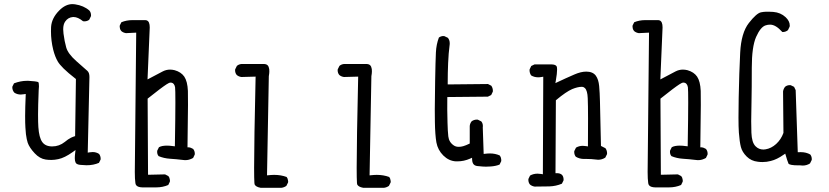

<svg xmlns="http://www.w3.org/2000/svg" viewBox="-20 -790 4040 936"><path d="M402.3 15.6Q435.5 15.6 462.4 3.9L470.2 -11.7Q470.7 -13.7 470.7 -15.6Q470.7 -29.8 462.9 -39.6Q449.2 -48.8 431.6 -48.8Q424.3 -48.8 416.5 -47.4L407.7 -45.9L416 -414.6Q416 -435.5 406.2 -444.3Q392.6 -456.5 352.5 -491.7Q311 -528.3 302.7 -559.1Q294.4 -588.4 289.6 -626Q288.1 -637.2 288.1 -647Q288.1 -671.4 297.9 -685.1Q311.5 -705.1 335.4 -707Q336.9 -707 338.9 -707Q359.9 -707 384.8 -686.5Q388.7 -686 391.6 -686Q405.3 -686 415 -693.8L423.3 -710.9Q423.8 -712.9 423.8 -714.8Q423.8 -729.5 415.5 -738.8Q388.2 -762.7 345.7 -769Q339.4 -770 333.5 -770Q299.3 -770 268.6 -738.8Q231.9 -701.7 229 -658.7Q228.5 -647.9 228.5 -637.2Q228.5 -592.3 239.3 -547.9Q248 -513.2 262.2 -489.3Q270 -476.1 290 -456.1Q310.1 -436 350.1 -404.8L346.2 -126.5Q334 -122.6 326.2 -118.7Q311.5 -111.3 295.9 -98.1Q268.6 -76.2 234.4 -76.2Q201.2 -76.2 185.8 -97.9Q170.4 -119.6 167 -170.4Q165.5 -190.9 165.5 -231.7Q165.5 -272.5 168.5 -348.1Q168.5 -348.1 168.5 -348.6Q169.9 -360.8 169.9 -368.7Q169.9 -386.2 166.5 -389.6Q166 -390.1 166 -390.1Q154.8 -394 118.7 -396Q114.7 -396 110.8 -396Q80.6 -396 48.3 -383.8L40.5 -368.2Q40 -366.7 40 -364.7Q40 -349.6 49.8 -338.4Q63.5 -329.1 81.5 -329.1Q88.4 -329.1 96.2 -330.6L105.5 -332Q102.5 -261.7 102.5 -224.6Q102.5 -187.5 103.8 -168.9Q105 -150.4 106.4 -136.2Q109.9 -109.4 115.2 -93.8Q123.5 -70.3 148.9 -43Q173.3 -16.6 202.6 -12.2Q215.3 -10.3 230.7 -10.3Q246.1 -10.3 264.2 -14.2Q294.9 -20.5 334.5 -48.8L348.1 -58.6L346.2 -42Q344.7 -30.3 344.7 -18.6Q344.7 -6.8 348.1 1.5L351.1 6.3Q358.4 13.7 378.4 14.2Q391.1 15.6 402.3 15.6Z M637.2 48.8Q637.2 82.5 640.1 103Q641.1 110.4 645.5 114.7Q653.8 123 673.8 123.5H741.7Q773.4 123.5 800.3 111.8L808.1 95.7Q808.6 93.8 808.6 90.8Q808.6 87.9 807.6 84Q806.6 75.2 800.8 68.4L784.7 60.1L701.7 62L699.7 -309.1Q767.6 -363.3 792 -378.9Q798.8 -383.3 803.2 -385.3Q807.6 -387.2 810.5 -387.2Q813.5 -387.2 814.9 -387.2Q829.6 -385.3 833.5 -364.7Q835 -354.5 835 -290.3Q835 -226.1 832.5 -76.7L824.2 -77.6Q807.6 -80.1 793.9 -80.1Q768.6 -80.1 754.9 -72.3L746.6 -55.7Q746.1 -52.7 746.1 -49.8Q746.1 -37.1 753.4 -28.8Q778.8 -18.1 809.1 -16.1Q839.4 -14.2 871.1 -10.3Q877 -9.3 881.3 -9.3Q885.7 -9.3 891.6 -9.8Q897.5 -10.3 905.5 -12.9Q913.6 -15.6 921.4 -20L929.2 -36.1Q929.7 -38.1 929.7 -40Q929.7 -54.7 921.4 -64Q908.7 -71.3 901.4 -71.8H894Q896.5 -225.6 896.5 -278.3Q896.5 -331.1 896 -346.7Q894 -393.1 878.4 -416.5Q862.8 -439 831.5 -447.8Q819.8 -450.7 809.1 -450.7Q790.5 -450.7 773.4 -441.9L699.2 -402.8L710 -656.2Q710 -685.1 695.8 -690.4Q692.4 -691.9 687.5 -691.9H625Q596.7 -691.9 571.8 -681.6L564 -666Q563.5 -664.1 563.5 -659.7Q563.5 -655.3 565.2 -649.4Q566.9 -643.6 571.8 -638.2Q581.1 -630.4 594.2 -628.4L644 -630.9Z M1218.8 27.3Q1218.8 82.5 1220.2 101.6L1221.2 108.9Q1226.6 121.1 1250.5 125.5H1352.1Q1364.7 124 1376 116.2L1384.3 99.6Q1384.8 97.7 1384.8 95Q1384.8 92.3 1383.8 88.4Q1382.8 79.6 1377.4 72.8Q1349.6 62.5 1316.4 62.5Q1303.7 62.5 1281.7 64.9L1290.5 -418.5Q1293 -433.1 1293 -441.2Q1293 -449.2 1292.5 -453.1Q1290.5 -465.8 1284.7 -471.7Q1278.8 -477.5 1267.6 -478H1156.7Q1144 -476.6 1134.8 -468.8L1126.5 -452.1Q1126 -450.2 1126 -448.2Q1126 -433.6 1134.3 -424.3Q1143.6 -416.5 1156.7 -414.6L1226.1 -416.5Q1218.8 -98.1 1218.8 27.3Z M1718.8 27.3Q1718.8 82.5 1720.2 101.6L1721.2 108.9Q1726.6 121.1 1750.5 125.5H1852.1Q1864.7 124 1876 116.2L1884.3 99.6Q1884.8 97.7 1884.8 95Q1884.8 92.3 1883.8 88.4Q1882.8 79.6 1877.4 72.8Q1849.6 62.5 1816.4 62.5Q1803.7 62.5 1781.7 64.9L1790.5 -418.5Q1793 -433.1 1793 -441.2Q1793 -449.2 1792.5 -453.1Q1790.5 -465.8 1784.7 -471.7Q1778.8 -477.5 1767.6 -478H1656.7Q1644 -476.6 1634.8 -468.8L1626.5 -452.1Q1626 -450.2 1626 -448.2Q1626 -433.6 1634.3 -424.3Q1643.6 -416.5 1656.7 -414.6L1726.1 -416.5Q1718.8 -98.1 1718.8 27.3Z M2313 20Q2334.5 22.5 2349.1 22.5Q2363.8 22.5 2373 21.5Q2398.4 19.5 2415.5 12.2L2423.3 -3.9Q2423.8 -5.9 2423.8 -10Q2423.8 -14.2 2422.1 -20.3Q2420.4 -26.4 2416 -32.2Q2394 -42 2367.7 -42Q2356.9 -42 2337.9 -39.6L2333.5 -168.9L2334 -175.3Q2334 -189 2326.2 -198.2L2309.6 -206.5Q2307.6 -207 2305.7 -207Q2290.5 -207 2279.3 -198.7Q2271.5 -189 2270 -176.3V-90.3Q2250 -80.6 2238.3 -77.4Q2226.6 -74.2 2216.8 -74.2Q2202.6 -74.2 2192.9 -80.6Q2168.9 -96.2 2165.5 -125Q2162.6 -150.9 2161.6 -191.9Q2159.7 -253.9 2160.6 -316.9L2358.4 -318.8L2374.5 -326.7L2382.3 -342.8Q2382.8 -344.7 2382.8 -346.7Q2382.8 -361.3 2375 -372.1L2358.9 -380.4L2162.6 -378.4V-385.7Q2162.6 -434.6 2164.6 -482.2Q2166.5 -529.8 2172.4 -575.2Q2172.4 -577.1 2172.4 -579.6Q2172.4 -594.2 2163.6 -605.5L2146.5 -613.8Q2144.5 -614.3 2140.4 -614.3Q2136.2 -614.3 2130.4 -612.5Q2124.5 -610.8 2119.6 -606.9Q2106.9 -573.7 2105 -534.2Q2103 -493.2 2101.3 -395.5Q2099.6 -297.9 2099.6 -257.1Q2099.6 -216.3 2100.1 -195.3Q2101.1 -132.3 2107.4 -95.7Q2114.3 -58.6 2141.1 -32Q2168 -5.4 2202.1 -3.4Q2206.1 -3.4 2210 -3.4Q2241.7 -3.4 2271.5 -16.6L2281.2 -21L2281.7 -10.3Q2282.7 4.9 2290 12.2Q2297.4 19.5 2312.5 20Z M2826.7 -15.1H2840.8Q2862.8 -15.1 2885.7 -12.2Q2891.1 -11.2 2896 -11.2Q2914.6 -11.2 2930.7 -21.5L2939 -38.1Q2939.5 -40 2939.5 -42Q2939.5 -56.6 2931.6 -67.4L2909.7 -78.6L2904.8 -296.4Q2903.8 -338.4 2900.9 -370.6Q2897.9 -402.8 2884.8 -420.9Q2870.1 -440.9 2837.9 -440.9Q2812 -440.9 2779.8 -426.8Q2741.2 -410.2 2687.5 -384.8L2689.9 -398.4Q2695.8 -432.1 2695.8 -450.7Q2695.8 -462.4 2693.8 -466.3Q2689 -475.6 2668 -476.1H2585.9L2569.8 -468.3L2562 -452.1Q2561.5 -450.2 2561.5 -448.2Q2561.5 -433.6 2569.3 -422.4Q2584.5 -413.1 2603.5 -413.1Q2611.3 -413.1 2619.6 -414.6L2628.4 -416L2626.5 59.6L2618.2 58.1Q2608.9 56.6 2600.6 56.6Q2580.1 56.6 2564 65.9L2556.2 82Q2555.7 84 2555.7 85.9Q2555.7 100.6 2564 109.9Q2573.7 117.7 2586.4 119.6Q2623 119.6 2658.2 118.7Q2690.4 117.7 2719.2 105.5L2727.1 89.8Q2727.5 87.9 2727.5 86.2Q2727.5 84.5 2727.3 82Q2727.1 79.6 2726.6 76.9Q2726.1 74.2 2725.1 71.3Q2723.1 65.9 2719.2 62Q2710 54.2 2695.3 54.2H2688L2689.9 -301.3Q2716.3 -323.2 2735.4 -336.2Q2754.4 -349.1 2769 -355.5Q2796.4 -366.7 2814.9 -366.7Q2816.4 -366.7 2818.4 -366.7Q2826.2 -366.2 2831.5 -360.4Q2843.8 -348.6 2845.2 -311Q2846.7 -278.8 2846.7 -211.4Q2846.7 -144 2846.2 -76.2L2837.4 -77.6Q2829.1 -79.1 2821.3 -79.1Q2802.7 -79.1 2788.1 -70.3L2779.8 -53.7Q2779.3 -51.8 2779.3 -49.8Q2779.3 -35.6 2787.1 -25.9Q2805.2 -15.1 2826.7 -15.1Z M3137.2 48.8Q3137.2 82.5 3140.1 103Q3141.1 110.4 3145.5 114.7Q3153.8 123 3173.8 123.5H3241.7Q3273.4 123.5 3300.3 111.8L3308.1 95.7Q3308.6 93.8 3308.6 90.8Q3308.6 87.9 3307.6 84Q3306.6 75.2 3300.8 68.4L3284.7 60.1L3201.7 62L3199.7 -309.1Q3267.6 -363.3 3292 -378.9Q3298.8 -383.3 3303.2 -385.3Q3307.6 -387.2 3310.5 -387.2Q3313.5 -387.2 3314.9 -387.2Q3329.6 -385.3 3333.5 -364.7Q3335 -354.5 3335 -290.3Q3335 -226.1 3332.5 -76.7L3324.2 -77.6Q3307.6 -80.1 3293.9 -80.1Q3268.6 -80.1 3254.9 -72.3L3246.6 -55.7Q3246.1 -52.7 3246.1 -49.8Q3246.1 -37.1 3253.4 -28.8Q3278.8 -18.1 3309.1 -16.1Q3339.4 -14.2 3371.1 -10.3Q3377 -9.3 3381.3 -9.3Q3385.7 -9.3 3391.6 -9.8Q3397.5 -10.3 3405.5 -12.9Q3413.6 -15.6 3421.4 -20L3429.2 -36.1Q3429.7 -38.1 3429.7 -40Q3429.7 -54.7 3421.4 -64Q3408.7 -71.3 3401.4 -71.8H3394Q3396.5 -225.6 3396.5 -278.3Q3396.5 -331.1 3396 -346.7Q3394 -393.1 3378.4 -416.5Q3362.8 -439 3331.5 -447.8Q3319.8 -450.7 3309.1 -450.7Q3290.5 -450.7 3273.4 -441.9L3199.2 -402.8L3210 -656.2Q3210 -685.1 3195.8 -690.4Q3192.4 -691.9 3187.5 -691.9H3125Q3096.7 -691.9 3071.8 -681.6L3064 -666Q3063.5 -664.1 3063.5 -659.7Q3063.5 -655.3 3065.2 -649.4Q3066.9 -643.6 3071.8 -638.2Q3081.1 -630.4 3094.2 -628.4L3144 -630.9Z M3880.4 16.1Q3886.7 17.1 3893.1 17.1Q3912.6 17.1 3928.7 6.8L3937 -9.8Q3937.5 -11.7 3937.5 -13.7Q3937.5 -27.8 3929.7 -37.1Q3909.7 -48.3 3883.8 -48.3Q3879.9 -48.3 3869.1 -47.9L3858.9 -350.6L3851.1 -366.7L3835 -374.5Q3833 -375 3831.1 -375Q3816.4 -375 3807.1 -366.7Q3799.3 -356.9 3797.4 -344.2L3799.3 -142.1Q3787.6 -109.9 3763.7 -88.1Q3739.7 -66.4 3711.9 -62Q3706.5 -61 3701.7 -61Q3679.2 -61 3663.6 -76.7Q3653.8 -86.4 3648.9 -103Q3644 -119.6 3643.1 -143.1Q3642.1 -166.5 3642.1 -199.2Q3642.1 -231.9 3643.6 -295.2Q3645 -358.4 3645 -460.2Q3645 -562 3666 -609.9Q3688 -659.2 3712.9 -666.5Q3723.1 -669.9 3734.4 -669.9Q3761.7 -669.9 3793.5 -634.3Q3794.4 -633.8 3795.4 -633.8Q3810.1 -633.8 3821.3 -643.1L3829.6 -660.2Q3830.1 -663.1 3830.1 -665.5Q3830.1 -687.5 3809.6 -706.5Q3785.2 -729 3750 -731.9Q3736.3 -732.9 3728.3 -732.9Q3720.2 -732.9 3714.4 -732.9Q3701.7 -732.4 3689.9 -730Q3668 -725.6 3630.6 -677.7Q3593.3 -629.9 3588.4 -533.2Q3583.5 -436.5 3581.1 -313Q3580.1 -261.2 3580.1 -215.8Q3580.1 -170.4 3582 -143.6Q3585.4 -98.1 3591.8 -73.5Q3598.1 -48.8 3620.1 -26.9Q3642.1 -4.9 3674.8 -1.5Q3686 0 3696.8 0Q3718.3 0 3737.8 -5.4Q3767.6 -12.7 3799.3 -35.2L3808.1 -41Q3818.4 -4.4 3824.2 8.3Q3824.2 8.3 3824.7 8.8Q3827.6 11.7 3839.1 13.9Q3850.6 16.1 3872.1 16.1Q3876 16.1 3879.9 16.1Z"/></svg>

Font: Bakudai
Style: ExtraLight
Weight: 200
Version: Version 1.48